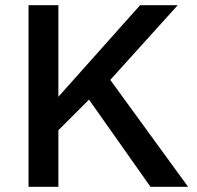

<svg xmlns="http://www.w3.org/2000/svg" viewBox="-20 -720 760 740"><path d="M665 -700H520L205 -347V-700H90V0H205V-218L323 -336L560 0H705L405 -412Z"/></svg>

Font: Gully Medium
Style: Regular
Weight: 500
Designer: jaikishan Patel
Foundry: MagicType
Version: Version 1.000;Glyphs 3.2 (3242)